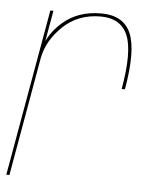

<svg xmlns="http://www.w3.org/2000/svg" viewBox="-51 -639 554 679"><g transform="rotate(5 226.0 -299.0)"><path d="M376.5 -337.5H388Q412.5 -476 386.8 -536.8Q361 -597.5 281.5 -597.5Q198 -597.5 143.5 -549Q89 -500.5 77.5 -434.5L81.5 -419.5Q93 -483.5 146.5 -535Q200 -586.5 280.5 -586.5Q352 -586.5 376.2 -529.5Q400.5 -472.5 376.5 -337.5ZM-3.5 0H7.5L89 -461.5L112 -592H101Z"/></g></svg>

Font: Anybody Thin
Style: Italic
Weight: 100
Italic angle: -10°
Designer: Tyler Finck
Foundry: Etcetera Type Company
Version: Version 1.114;gftools[0.9.25]